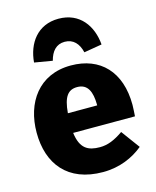

<svg xmlns="http://www.w3.org/2000/svg" viewBox="-121 -881 798 981"><g transform="rotate(-15 278.5 -390.0)"><path d="M283 -798C171 -798 113 -713 105 -614L200 -598C212 -645 238 -676 283 -676C329 -676 356 -645 367 -598L462 -614C454 -713 396 -798 283 -798ZM535 -275C535 -451 437 -551 282 -551C112 -551 25 -422 25 -264C25 -99 115 18 302 18C391 18 463 -15 515 -58L443 -156C397 -124 360 -109 319 -109C257 -109 216 -129 205 -215H532C533 -233 535 -258 535 -275ZM360 -319H205C212 -407 238 -436 285 -436C342 -436 359 -389 360 -325Z"/></g></svg>

Font: Fira Sans ExtraBold
Style: Regular
Weight: 800
Designer: bBox Type GmbH & Carrois Corporate GbR & Edenspiekermann AG
Foundry: bBox Type GmbH & Carrois Corporate GbR & Edenspiekermann AG
Version: Version 4.300;PS 004.300;hotconv 1.0.88;makeotf.lib2.5.64775